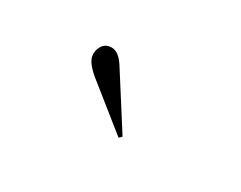

<svg xmlns="http://www.w3.org/2000/svg" viewBox="-39 -905 577 460"><g transform="rotate(30 250.0 -675.5)"><path d="M296 -586 176 -682Q161 -694 152 -706Q143 -718 143 -730Q143 -744 151 -754.5Q159 -765 174 -765Q193 -765 210 -739L303 -593Z"/></g></svg>

Font: Literata 72pt Light
Style: Regular
Weight: 300
Designer: Latin by Veronika Burian and Jose Scaglione. Greek by Irene Vlachou. Cyrillic by Vera Evstafieva.
Foundry: TypeTogether
Version: Version 3.002